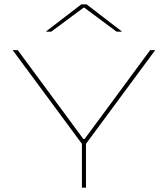

<svg xmlns="http://www.w3.org/2000/svg" viewBox="-20 -872 780 892"><path d="M361.5 -202.5 39 -639H62.5L293 -327L367 -226.5H373L447.5 -327L677.5 -639H701L378.5 -202.5ZM360.5 0V-219H379.5V0ZM358 -852H382L546 -726V-725H521.5L371.5 -836.5H368.5L218 -725H194V-726Z"/></svg>

Font: Anek Latin Expanded Thin
Style: Regular
Weight: 250
Width: 7
Designer: Yesha Goshar
Foundry: Ek Type
Version: Version 1.003